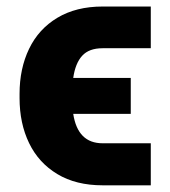

<svg xmlns="http://www.w3.org/2000/svg" viewBox="-20 -550 513 580"><path d="M435.5 -117.2V9.8H290Q209.5 9.8 153.1 -24.2Q96.7 -58.1 67.9 -117.7Q39.1 -177.2 39.1 -253.9V-266.6Q39.1 -342.8 67.9 -402.6Q96.7 -462.4 153.3 -496.3Q210 -530.3 290 -530.3H435.5V-404.3H290Q249 -404.3 228.3 -381.6Q207.5 -358.9 201.2 -314.5H375V-206.1H201.2Q214.8 -117.2 290 -117.2Z"/></svg>

Font: Pretendard JP ExtraBold
Style: Regular
Weight: 800
Designer: Base glyphs from Inter by Rasmus Andersson; Hangeul glyphs from Noto Sans CJK(Source Han Sans) by Jang Soo-young and Kan
Foundry: Kil Hyung-jin
Version: Version 1.309